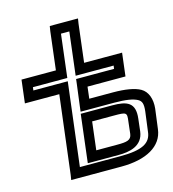

<svg xmlns="http://www.w3.org/2000/svg" viewBox="-111 -817 839 933"><g transform="rotate(-15 308.5 -350.0)"><path d="M36 -393H184L136 0L132 25H157H385C510 25 593 -21 603 -105L616 -205C621 -252 607 -292 575 -310C547 -326 499 -334 438 -334H319L326 -393H492H517L520 -418L528 -484L531 -509H506H340L363 -700L367 -725H342H250H225L221 -700L198 -509H50H25L22 -484L14 -418L11 -393H36ZM67 -443 69 -459H217H242L245 -484L268 -675H310L287 -484L284 -459H309H475L473 -443H307H282L279 -418L265 -309L262 -284H287H431C489 -284 525 -278 547 -266C565 -256 570 -241 566 -205L553 -105C547 -49 503 -25 392 -25H189L237 -418L240 -443H215H67ZM393 -83H287L304 -224H412C477 -224 480 -223 474 -178L467 -117C463 -87 441 -83 393 -83ZM387 -33C439 -33 508 -44 517 -117L524 -178C534 -259 492 -274 418 -274H285H260L257 -249L234 -58L231 -33H256H387Z"/></g></svg>

Font: Gamestation Display Outline
Style: Italic
Weight: 400
Designer: Jonas Hecksher
Foundry: Jonas Hecksher, Playtypeª, e-types AS
Version: Version 1.003